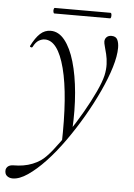

<svg xmlns="http://www.w3.org/2000/svg" viewBox="-109 -541 603 863"><g transform="rotate(5 193.0 -109.0)"><path d="M-19 281Q-35 281 -45.5 272Q-56 263 -54 244Q-48 222 -19 222Q2 222 23.5 218.5Q45 215 65 207Q85 199 101 188Q123 173 152 136.5Q181 100 213 52.5Q245 5 274 -45.5Q303 -96 324 -141Q345 -186 352 -216Q358 -243 357 -267.5Q356 -292 351 -312Q346 -332 342 -346.5Q338 -361 338 -368Q338 -380 346 -388Q354 -396 368 -396Q388 -396 395 -381.5Q402 -367 402 -345Q402 -308 386.5 -257Q371 -206 343.5 -146.5Q316 -87 281 -27Q246 33 206.5 88.5Q167 144 126.5 187Q86 230 48.5 255.5Q11 281 -19 281ZM187 108Q193 -112 161.5 -233Q130 -354 71 -354Q58 -354 44 -346Q30 -338 19 -316Q17 -312 11.5 -313.5Q6 -315 7 -319Q26 -357 46.5 -376Q67 -395 94 -395Q130 -395 157.5 -360.5Q185 -326 202.5 -266Q220 -206 227 -127.5Q234 -49 229 40ZM103 -474Q100 -474 98.5 -480.5Q97 -487 98.5 -493Q100 -499 103 -499H354Q358 -499 359 -493Q360 -487 359 -480.5Q358 -474 354 -474Z"/></g></svg>

Font: Cormorant Garamond Light
Style: Italic
Weight: 300
Italic angle: -10°
Designer: Christian Thalmann (Catharsis Fonts)
Foundry: Catharsis Fonts
Version: Version 4.001